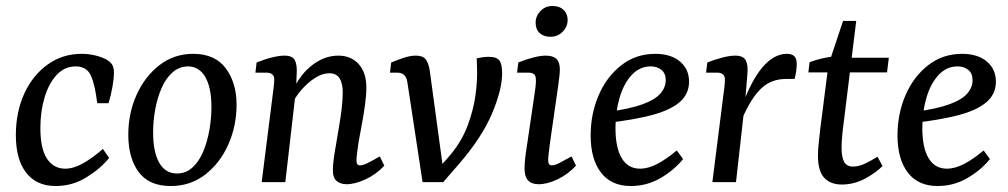

<svg xmlns="http://www.w3.org/2000/svg" viewBox="-20 -609 3371 642"><path d="M166 13Q102 13 67.5 -31.5Q33 -76 33 -157Q33 -234 61 -295.5Q89 -357 139 -393Q189 -429 253 -429Q276 -429 297 -424Q318 -419 334 -411Q350 -402 355.5 -392Q361 -382 361 -367Q361 -347 356 -318.5Q351 -290 343 -264H305Q298 -325 284 -356Q270 -387 233 -387Q196 -387 169.5 -358.5Q143 -330 129 -283Q115 -236 115 -181Q115 -112 137 -78.5Q159 -45 198 -45Q226 -45 258 -63Q290 -81 324 -111L345 -81Q316 -45 269 -16Q222 13 166 13Z M551 13Q478 13 443.5 -34Q409 -81 409 -158Q409 -230 436.5 -291.5Q464 -353 513 -391Q562 -429 626 -429Q699 -429 735 -380.5Q771 -332 771 -259Q771 -188 743.5 -126Q716 -64 666.5 -25.5Q617 13 551 13ZM569 -29Q600 -28 622.5 -48Q645 -68 659 -101Q673 -134 680 -173.5Q687 -213 687 -251Q687 -315 667 -350.5Q647 -386 610 -387Q580 -387 557.5 -367.5Q535 -348 520.5 -315Q506 -282 499 -243Q492 -204 492 -167Q492 -101 512 -65.5Q532 -30 569 -29Z M1139 7Q1119 7 1106 -3.5Q1093 -14 1093 -40Q1093 -56 1096 -78.5Q1099 -101 1104 -128Q1108 -154 1113.5 -185Q1119 -216 1122.5 -246.5Q1126 -277 1126 -300Q1126 -330 1115.5 -347Q1105 -364 1081 -364Q1058 -364 1033.5 -348.5Q1009 -333 987.5 -308Q966 -283 953 -255L948 -281Q974 -350 1018 -386.5Q1062 -423 1111 -423Q1154 -423 1179.5 -394.5Q1205 -366 1205 -316Q1205 -290 1200.5 -258Q1196 -226 1190 -193.5Q1184 -161 1179 -134Q1176 -113 1174 -97.5Q1172 -82 1172 -72Q1172 -56 1184 -56Q1193 -56 1208.5 -63.5Q1224 -71 1250 -86L1265 -55Q1238 -26 1202.5 -9.5Q1167 7 1139 7ZM855 0 891 -285Q893 -297 895 -316Q897 -335 897 -343Q897 -355 890 -360.5Q883 -366 873 -366H834L838 -400Q865 -411 889.5 -417Q914 -423 931 -423Q959 -423 966.5 -406.5Q974 -390 972 -362L970 -312L934 0Z M1462 0 1421 -26Q1441 -41 1458 -59.5Q1475 -78 1489 -95Q1525 -139 1544 -190Q1563 -241 1570 -291.5Q1577 -342 1575 -385L1574 -414Q1583 -416 1593 -417.5Q1603 -419 1614 -419Q1641 -419 1650 -406.5Q1659 -394 1659 -364Q1659 -309 1625 -229Q1591 -149 1515 -61ZM1393 0 1342 -335Q1337 -366 1309 -366H1284L1288 -400Q1312 -410 1332.5 -416.5Q1353 -423 1371 -423Q1394 -423 1403.5 -410.5Q1413 -398 1417 -373L1464 -27L1462 0Z M1781 7Q1734 7 1734 -44Q1734 -62 1736.5 -83.5Q1739 -105 1743 -129L1766 -285Q1769 -303 1770.5 -317Q1772 -331 1772 -340Q1772 -356 1765.5 -361Q1759 -366 1748 -366H1709L1713 -400Q1740 -411 1764 -417Q1788 -423 1805 -423Q1829 -423 1840.5 -412Q1852 -401 1852 -377Q1852 -368 1850.5 -354.5Q1849 -341 1847 -326L1819 -131Q1817 -116 1815 -99.5Q1813 -83 1813 -73Q1813 -56 1825 -56Q1835 -56 1850.5 -64Q1866 -72 1891 -86L1906 -55Q1879 -26 1844.5 -9.5Q1810 7 1781 7ZM1820 -486Q1798 -486 1784.5 -498.5Q1771 -511 1771 -533Q1771 -555 1787 -572Q1803 -589 1828 -589Q1851 -589 1864.5 -576Q1878 -563 1878 -542Q1878 -520 1861.5 -503Q1845 -486 1820 -486Z M2171 -429Q2223 -429 2253.5 -403.5Q2284 -378 2284 -336Q2284 -294 2252 -267Q2220 -240 2159 -224Q2098 -208 2010 -198L2013 -235Q2087 -245 2129 -260.5Q2171 -276 2188.5 -296.5Q2206 -317 2206 -341Q2206 -364 2191.5 -375.5Q2177 -387 2156 -387Q2119 -387 2092.5 -358.5Q2066 -330 2052 -283Q2038 -236 2038 -181Q2038 -115 2059 -80Q2080 -45 2120 -45Q2148 -45 2179 -61.5Q2210 -78 2243 -106L2264 -77Q2234 -40 2188.5 -13.5Q2143 13 2089 13Q2024 13 1989.5 -32Q1955 -77 1955 -156Q1955 -228 1981.5 -290Q2008 -352 2057 -390.5Q2106 -429 2171 -429Z M2362 0 2398 -285Q2400 -297 2402 -315Q2404 -333 2404 -343Q2404 -355 2397 -360.5Q2390 -366 2380 -366H2341L2345 -400Q2364 -408 2391.5 -415.5Q2419 -423 2438 -423Q2466 -423 2474 -406.5Q2482 -390 2479 -360L2472 -276L2441 0ZM2458 -246Q2491 -339 2529.5 -384Q2568 -429 2611 -429Q2628 -429 2636 -421Q2644 -413 2644 -395Q2644 -382 2642 -369.5Q2640 -357 2637 -345H2608Q2559 -345 2525.5 -313.5Q2492 -282 2462 -213Z M2795 8Q2757 8 2736 -14.5Q2715 -37 2715 -89Q2715 -109 2718 -135Q2721 -161 2723 -180L2750 -392L2799 -539H2843L2801 -198Q2798 -178 2796 -154.5Q2794 -131 2794 -115Q2794 -82 2803 -67Q2812 -52 2832 -52Q2851 -52 2871.5 -61.5Q2892 -71 2914 -85L2931 -54Q2910 -32 2873 -12Q2836 8 2795 8ZM2683 -367 2687 -401Q2705 -408 2728 -413.5Q2751 -419 2776 -421L2804 -416H2952L2946 -367Z M3197 -429Q3249 -429 3279.5 -403.5Q3310 -378 3310 -336Q3310 -294 3278 -267Q3246 -240 3185 -224Q3124 -208 3036 -198L3039 -235Q3113 -245 3155 -260.5Q3197 -276 3214.5 -296.5Q3232 -317 3232 -341Q3232 -364 3217.5 -375.5Q3203 -387 3182 -387Q3145 -387 3118.5 -358.5Q3092 -330 3078 -283Q3064 -236 3064 -181Q3064 -115 3085 -80Q3106 -45 3146 -45Q3174 -45 3205 -61.5Q3236 -78 3269 -106L3290 -77Q3260 -40 3214.5 -13.5Q3169 13 3115 13Q3050 13 3015.5 -32Q2981 -77 2981 -156Q2981 -228 3007.5 -290Q3034 -352 3083 -390.5Q3132 -429 3197 -429Z"/></svg>

Font: Yrsa
Style: Italic
Weight: 400
Italic angle: -7.10001°
Designer: Anna Giedrys (Yrsa+Rasa design), David Brezina (Yrsa art-direction, Rasa art-direction, design)
Foundry: Rosetta Type Foundry
Version: Version 2.004